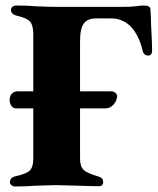

<svg xmlns="http://www.w3.org/2000/svg" viewBox="-20 -675 573 698"><path d="M529 -589Q533 -515 533 -492Q533 -483 529.5 -478Q526 -473 520 -473Q503 -473 499 -489Q485 -549 453 -581Q423 -608 386 -608H328Q299 -608 285 -590Q271 -572 271 -525V-343H383Q393 -343 399.5 -337.5Q406 -332 406 -324L405 -319Q402 -304 390.5 -292.5Q379 -281 363 -281H271V-98Q271 -70 284 -57.5Q297 -45 336 -34Q346 -31 350.5 -26.5Q355 -22 355 -13Q355 2 339 2Q317 2 259 0Q203 -2 184 -2Q166 -2 112 0Q72 3 34 3Q28 3 22 -1.5Q16 -6 16 -12Q16 -29 35 -34Q74 -42 87.5 -54.5Q101 -67 101 -97V-281H39Q27 -281 21 -290.5Q15 -300 15 -312Q15 -326 23 -334.5Q31 -343 44 -343H101V-551Q101 -583 89 -596.5Q77 -610 41 -618Q20 -623 20 -639Q20 -646 25.5 -650.5Q31 -655 40 -655Q76 -655 115 -652Q165 -650 184 -650H425Q456 -650 475.5 -652.5Q495 -655 502 -655Q515 -655 521 -651.5Q527 -648 527 -640Q529 -608 529 -589Z"/></svg>

Font: EB Garamond ExtraBold
Style: Regular
Weight: 800
Designer: Georg Duffner and Octavio Pardo
Foundry: Georg Duffner
Version: Version 1.000